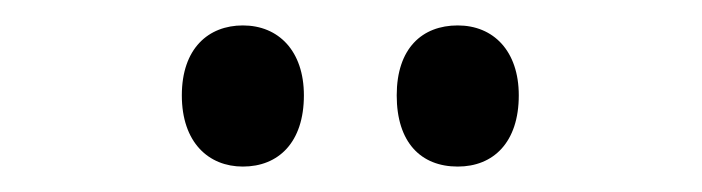

<svg xmlns="http://www.w3.org/2000/svg" viewBox="-20 -747 552 151"><path d="M123 -672C123 -635 144 -616 171 -616C199 -616 219 -635 219 -672C219 -707 199 -727 171 -727C144 -727 123 -709 123 -672ZM292 -672C292 -635 311 -616 340 -616C368 -616 388 -635 388 -672C388 -707 368 -727 340 -727C312 -727 292 -709 292 -672Z"/></svg>

Font: Noto Sans Khmer ExtraCondensed Medium
Style: Regular
Weight: 500
Width: 2
Designer: Danh Hong and the Monotype Design Team
Foundry: Monotype Imaging Inc.
Version: Version 2.004